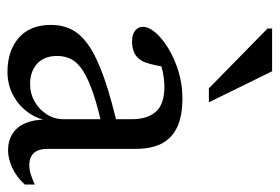

<svg xmlns="http://www.w3.org/2000/svg" viewBox="-134 -586 730 501"><g transform="rotate(90 230.5 -335.0)"><path d="M326 -281.5 328.5 -241Q265.5 -228 225.5 -214.5Q185.5 -201 163.8 -186.8Q142 -172.5 133.8 -156Q125.5 -139.5 125.5 -119.5Q125.5 -85.5 146 -67.2Q166.5 -49 198.5 -49Q224 -49 244.8 -61Q265.5 -73 278 -92.8Q290.5 -112.5 290.5 -135.5V-315.5Q290.5 -355 271 -377.2Q251.5 -399.5 205.5 -399.5Q188 -399.5 167.2 -395.2Q146.5 -391 127.5 -382L155 -407.5Q153 -392 150 -377.8Q147 -363.5 143.2 -352.2Q139.5 -341 133.5 -334Q125.5 -323.5 113.2 -319.2Q101 -315 87.5 -315Q69.5 -315 59.5 -323Q49.5 -331 49.5 -343Q49.5 -359 65 -376.8Q80.5 -394.5 107 -410.5Q133.5 -426.5 166.8 -436.5Q200 -446.5 236 -446.5Q283.5 -446.5 312.5 -432.2Q341.5 -418 354.8 -391Q368 -364 368 -324.5V-95Q368 -78.5 372.8 -68Q377.5 -57.5 387 -52.2Q396.5 -47 410.5 -47Q422 -47 435 -51Q448 -55 461 -61.5V-35Q440 -12.5 416.2 -2Q392.5 8.5 372 8.5Q347 8.5 328.8 -3Q310.5 -14.5 301 -36.5Q291.5 -58.5 291.5 -90L294.5 -94Q288 -63 269.8 -39.8Q251.5 -16.5 225 -3.2Q198.5 10 167 10Q112.5 10 78.5 -19.2Q44.5 -48.5 44.5 -103.5Q44.5 -133 56.5 -157.2Q68.5 -181.5 99 -202.5Q129.5 -223.5 184.8 -242.8Q240 -262 326 -281.5ZM246.5 -515.5H210L54 -668.5V-680.5H165.5Z"/></g></svg>

Font: Newsreader 16pt 16pt
Style: Regular
Weight: 400
Version: Version 1.003